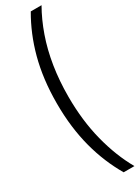

<svg xmlns="http://www.w3.org/2000/svg" viewBox="-300 -981 880 1204"><g transform="rotate(-30 140.0 -379.5)"><path d="M44 -380Q44 -470 54 -550Q64 -630 83 -701Q102 -772 129 -837Q156 -902 191 -962H269Q225 -885 193 -794Q161 -703 144.5 -599Q128 -495 128 -380Q128 -207 165.5 -60Q203 87 269 203H191Q156 143 129 78Q102 13 83 -58.5Q64 -130 54 -210Q44 -290 44 -380Z"/></g></svg>

Font: Matangi Medium
Style: Regular
Weight: 500
Designer: Prashant Pant
Foundry: The Graphic Ant
Version: Version 3.002